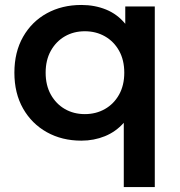

<svg xmlns="http://www.w3.org/2000/svg" viewBox="-20 -560 726 774"><path d="M308 7Q230 7 169 -27Q108 -61 73 -122.5Q38 -184 38 -267Q38 -350 73 -411.5Q108 -473 169 -506.5Q230 -540 308 -540Q362 -540 407.5 -521.5Q453 -503 485 -464V-534H604V194H479V-65Q447 -29 403 -11Q359 7 308 7ZM322 -100Q367 -100 403 -120.5Q439 -141 460 -178.5Q481 -216 481 -267Q481 -318 460 -355.5Q439 -393 403 -413.5Q367 -434 322 -434Q277 -434 241.5 -413.5Q206 -393 185 -355.5Q164 -318 164 -267Q164 -216 185 -178.5Q206 -141 241.5 -120.5Q277 -100 322 -100Z"/></svg>

Font: Montserrat SemiBold
Style: Regular
Weight: 600
Designer: Julieta Ulanovsky
Foundry: Julieta Ulanovsky
Version: Version 9.000; ttfautohint (v1.8.4.7-5d5b)